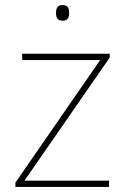

<svg xmlns="http://www.w3.org/2000/svg" viewBox="-20 -741 496 761"><path d="M227 -721C207 -721 202 -706 202 -690C202 -673 207 -659 227 -659C251 -659 254 -673 254 -690C254 -706 251 -721 227 -721ZM412 0V-25H77L415 -513V-528H68V-503H377L41 -17V0Z"/></svg>

Font: Noto Sans Gurmukhi Thin
Style: Regular
Weight: 100
Designer: Jelle Bosma - Monotype Design Team
Foundry: Monotype Imaging Inc.
Version: Version 2.004